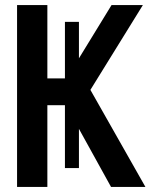

<svg xmlns="http://www.w3.org/2000/svg" viewBox="-20 -734 603 754"><path d="M47 0V-714H166V-426H235V-648H290V-505L418 -714H541L335 -381L551 0H416L290 -228V-74H235V-321H166V0Z"/></svg>

Font: Noto Sans Mono SemiCondensed SemiBold
Style: Regular
Weight: 600
Width: 4
Designer: Monotype Design Team
Foundry: Monotype Imaging Inc.
Version: Version 2.014; ttfautohint (v1.8.4.7-5d5b)